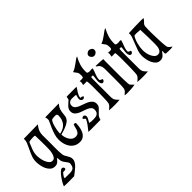

<svg xmlns="http://www.w3.org/2000/svg" viewBox="-59 -1321 2186 2186"><g transform="rotate(-45 1034.0 -228.5)"><path d="M338 -468Q314 -440 303 -416.5Q292 -393 289 -369Q286 -345 287 -318Q288 -291 288 -256Q288 -202 287 -146.5Q286 -91 291 -37Q292 -18 300 -3Q308 12 317 26.5Q326 41 333 56.5Q340 72 340 91Q340 115 326.5 136.5Q313 158 293.5 176.5Q274 195 251.5 211.5Q229 228 212 242L118 243Q101 243 83 242.5Q65 242 48 241Q52 227 67 199.5Q82 172 101.5 145Q121 118 142 98Q163 78 179 78Q188 78 195 86.5Q202 95 202 103Q202 111 197 114.5Q192 118 184.5 119.5Q177 121 169 120.5Q161 120 156 120Q145 134 133 148.5Q121 163 119 182L197 183Q244 183 262 165.5Q280 148 283 101Q275 81 261 64Q247 47 236 28Q227 11 226.5 -8Q226 -27 221 -45Q205 -22 186.5 -6Q168 10 138 10Q105 10 82.5 -9.5Q60 -29 46 -58Q32 -87 26 -120Q20 -153 20 -179Q20 -222 34.5 -260Q49 -298 66 -332.5Q83 -367 96.5 -399.5Q110 -432 108 -465Q159 -465 210 -466.5Q261 -468 312 -468ZM197 -403Q181 -403 165.5 -401.5Q150 -400 134 -398L123 -387Q106 -347 91 -306.5Q76 -266 76 -222Q76 -204 80.5 -175.5Q85 -147 95.5 -120.5Q106 -94 122.5 -75Q139 -56 163 -56Q187 -56 200 -76Q213 -96 219 -123Q225 -150 226 -177.5Q227 -205 227 -221Q227 -266 226 -309.5Q225 -353 224 -398Q218 -402 211 -402.5Q204 -403 197 -403Z M453 -465Q509 -465 563.5 -466.5Q618 -468 674 -468Q647 -436 638.5 -408.5Q630 -381 628 -356.5Q626 -332 622.5 -311Q619 -290 603 -270.5Q587 -251 550.5 -232.5Q514 -214 445 -196V-191Q445 -171 451.5 -149Q458 -127 470 -107.5Q482 -88 500 -75.5Q518 -63 541 -63Q567 -63 580.5 -74Q594 -85 601.5 -102Q609 -119 613 -139Q617 -159 624 -177L635 -181L655 -174Q655 -145 650 -112.5Q645 -80 632 -51.5Q619 -23 595.5 -4.5Q572 14 536 14Q495 14 466 -2.5Q437 -19 418 -46Q399 -73 390 -107.5Q381 -142 381 -178Q381 -217 393.5 -256Q406 -295 420.5 -328.5Q435 -362 447.5 -387.5Q460 -413 460 -425Q460 -436 457.5 -445.5Q455 -455 453 -465ZM441 -229 442 -213Q508 -226 541.5 -267.5Q575 -309 575 -375Q575 -381 569.5 -389.5Q564 -398 557 -398Q543 -398 528 -398Q513 -398 499 -395Q486 -392 475.5 -370.5Q465 -349 457.5 -321Q450 -293 445.5 -267Q441 -241 441 -229Z M792 -459 899 -460Q913 -460 925.5 -460Q938 -460 952 -459Q944 -444 934 -430.5Q924 -417 915 -402.5Q906 -388 899.5 -372.5Q893 -357 893 -339Q904 -339 915 -336Q926 -333 932 -322Q927 -316 920 -310.5Q913 -305 905 -305Q891 -305 881 -315.5Q871 -326 871 -340Q871 -355 876 -369Q881 -383 883 -398Q867 -400 851.5 -401Q836 -402 820 -402Q793 -402 776 -387.5Q759 -373 759 -345Q759 -321 775 -306.5Q791 -292 815.5 -281Q840 -270 868.5 -261Q897 -252 921.5 -239.5Q946 -227 962 -208Q978 -189 978 -159Q978 -133 965.5 -117Q953 -101 936 -86Q919 -71 902 -52Q885 -33 877 0L747 1Q731 1 715 1Q699 1 683 0Q707 -30 730.5 -60.5Q754 -91 769 -126Q763 -133 755.5 -139Q748 -145 741 -151Q746 -157 752.5 -163Q759 -169 768 -169Q779 -169 787 -160.5Q795 -152 795 -141Q795 -130 791 -120.5Q787 -111 782 -102Q777 -93 771.5 -84Q766 -75 763 -65Q778 -62 793.5 -61Q809 -60 824 -60Q842 -60 858.5 -62.5Q875 -65 887 -72.5Q899 -80 906 -93.5Q913 -107 913 -129Q913 -154 897.5 -169Q882 -184 858.5 -194Q835 -204 808 -212.5Q781 -221 757.5 -232.5Q734 -244 718.5 -262.5Q703 -281 703 -311Q703 -330 711 -345Q719 -360 731 -372.5Q743 -385 757 -396.5Q771 -408 783 -420Q786 -430 787.5 -439.5Q789 -449 792 -459Z M1200 -700Q1185 -671 1175 -648.5Q1165 -626 1158.5 -603.5Q1152 -581 1149 -556.5Q1146 -532 1146 -499Q1146 -488 1154.5 -483.5Q1163 -479 1174.5 -478Q1186 -477 1198 -478.5Q1210 -480 1216 -481L1230 -476Q1226 -458 1219 -440.5Q1212 -423 1205.5 -406Q1199 -389 1194.5 -371.5Q1190 -354 1190 -335Q1190 -324 1203 -320Q1216 -316 1224 -311Q1224 -300 1217 -289.5Q1210 -279 1197 -279Q1181 -279 1174 -295.5Q1167 -312 1167 -325Q1167 -349 1171 -372.5Q1175 -396 1175 -420H1147Q1147 -412 1145.5 -403Q1144 -394 1144 -386V-106Q1144 -87 1147 -74Q1150 -61 1156 -50.5Q1162 -40 1171.5 -30Q1181 -20 1194 -8Q1172 -6 1151 -5Q1130 -4 1108 -4Q1087 -4 1065.5 -5Q1044 -6 1023 -8Q1037 -22 1052 -33.5Q1067 -45 1074 -64Q1078 -75 1079.5 -103.5Q1081 -132 1082 -164Q1083 -196 1083 -225.5Q1083 -255 1083 -269Q1083 -279 1083.5 -301Q1084 -323 1083.5 -347Q1083 -371 1081.5 -391.5Q1080 -412 1077 -420L1038 -419L1019 -420Q1023 -434 1025 -449.5Q1027 -465 1022 -479L1054 -478Q1074 -478 1078 -486Q1082 -494 1082 -512Q1082 -533 1079.5 -544Q1077 -555 1071.5 -563.5Q1066 -572 1058.5 -581Q1051 -590 1041 -605Q1064 -612 1087 -626.5Q1110 -641 1130.5 -656Q1151 -671 1168.5 -684Q1186 -697 1200 -700Z M1344 -655Q1361 -655 1377 -643Q1393 -631 1393 -612Q1393 -592 1377.5 -578.5Q1362 -565 1343 -565Q1325 -565 1311 -580Q1297 -595 1297 -613Q1297 -629 1313 -642Q1329 -655 1344 -655ZM1272 -473Q1282 -472 1299 -472Q1316 -472 1334 -471Q1352 -470 1367.5 -469Q1383 -468 1390 -465Q1388 -451 1388 -436.5Q1388 -422 1388 -408V-213Q1388 -205 1388 -180.5Q1388 -156 1389 -129Q1390 -102 1391.5 -79Q1393 -56 1396 -51Q1404 -38 1415 -29Q1426 -20 1435 -9Q1403 -3 1370 -1Q1337 1 1305 1Q1285 1 1270 -3Q1277 -11 1285 -17Q1293 -23 1299.5 -30Q1306 -37 1311 -45Q1316 -53 1318 -65Q1322 -96 1322.5 -127Q1323 -158 1323 -189V-374Q1323 -407 1312 -427.5Q1301 -448 1272 -465Z M1656 -700Q1641 -671 1631 -648.5Q1621 -626 1614.5 -603.5Q1608 -581 1605 -556.5Q1602 -532 1602 -499Q1602 -488 1610.5 -483.5Q1619 -479 1630.5 -478Q1642 -477 1654 -478.5Q1666 -480 1672 -481L1686 -476Q1682 -458 1675 -440.5Q1668 -423 1661.5 -406Q1655 -389 1650.5 -371.5Q1646 -354 1646 -335Q1646 -324 1659 -320Q1672 -316 1680 -311Q1680 -300 1673 -289.5Q1666 -279 1653 -279Q1637 -279 1630 -295.5Q1623 -312 1623 -325Q1623 -349 1627 -372.5Q1631 -396 1631 -420H1603Q1603 -412 1601.5 -403Q1600 -394 1600 -386V-106Q1600 -87 1603 -74Q1606 -61 1612 -50.5Q1618 -40 1627.5 -30Q1637 -20 1650 -8Q1628 -6 1607 -5Q1586 -4 1564 -4Q1543 -4 1521.5 -5Q1500 -6 1479 -8Q1493 -22 1508 -33.5Q1523 -45 1530 -64Q1534 -75 1535.5 -103.5Q1537 -132 1538 -164Q1539 -196 1539 -225.5Q1539 -255 1539 -269Q1539 -279 1539.5 -301Q1540 -323 1539.5 -347Q1539 -371 1537.5 -391.5Q1536 -412 1533 -420L1494 -419L1475 -420Q1479 -434 1481 -449.5Q1483 -465 1478 -479L1510 -478Q1530 -478 1534 -486Q1538 -494 1538 -512Q1538 -533 1535.5 -544Q1533 -555 1527.5 -563.5Q1522 -572 1514.5 -581Q1507 -590 1497 -605Q1520 -612 1543 -626.5Q1566 -641 1586.5 -656Q1607 -671 1624.5 -684Q1642 -697 1656 -700Z M2013 -475Q2028 -475 2045 -472Q2027 -447 2015.5 -436.5Q2004 -426 1998 -416.5Q1992 -407 1990 -391Q1988 -375 1988 -340Q1988 -328 1988 -304.5Q1988 -281 1989 -251.5Q1990 -222 1991 -190Q1992 -158 1993.5 -129.5Q1995 -101 1997.5 -80Q2000 -59 2003 -52Q2010 -37 2023 -28.5Q2036 -20 2048 -10Q2037 -7 2025 -6Q2013 -5 2001 -5Q1986 -5 1971 -6Q1956 -7 1941 -7Q1928 -13 1929.5 -25.5Q1931 -38 1931 -49L1930 -54L1925 -57Q1909 -31 1889.5 -13Q1870 5 1838 5Q1807 5 1785.5 -14.5Q1764 -34 1751 -62.5Q1738 -91 1732 -122.5Q1726 -154 1726 -179Q1726 -221 1739.5 -260.5Q1753 -300 1768 -336.5Q1783 -373 1795 -406Q1807 -439 1804 -469Q1909 -475 2013 -475ZM1828 -404Q1805 -367 1791.5 -316Q1778 -265 1778 -221Q1778 -201 1782.5 -173.5Q1787 -146 1798 -121.5Q1809 -97 1826 -79.5Q1843 -62 1869 -62Q1888 -62 1900 -73Q1912 -84 1918 -100.5Q1924 -117 1926 -135.5Q1928 -154 1928 -169Q1928 -228 1927 -286.5Q1926 -345 1923 -404Q1907 -404 1891.5 -406Q1876 -408 1860 -408Q1841 -408 1828 -404Z"/></g></svg>

Font: Germanica
Style: Regular
Weight: 400
Designer: Peter Wiegel
Foundry: Peter Wiegel